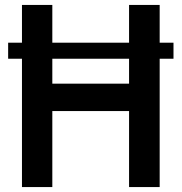

<svg xmlns="http://www.w3.org/2000/svg" viewBox="-20 -758 736 778"><path d="M683 -520H627V0H503V-308H192V0H69V-520H13V-585H69V-738H192V-585H503V-738H627V-585H683ZM503 -520H192V-419H503Z"/></svg>

Font: Exo SemiBold
Style: Regular
Weight: 600
Designer: Natanael Gama
Foundry: Natanael Gama
Version: Version 1.500